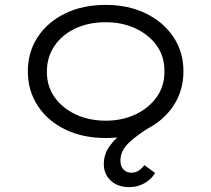

<svg xmlns="http://www.w3.org/2000/svg" viewBox="-20 -555 865 786"><path d="M508 211Q462 211 433.5 184.5Q405 158 405 117Q405 77 428 44Q451 11 492.5 -17.5Q534 -46 588 -74L602 -39Q544 -5 508.5 28.5Q473 62 473 102Q473 126 485.5 139Q498 152 518 152Q533 152 546 144.5Q559 137 571 121L615 153Q605 170 589 183Q573 196 553 203.5Q533 211 508 211ZM413 10Q319 10 247 -25Q175 -60 134.5 -122Q94 -184 94 -263Q94 -342 134.5 -403.5Q175 -465 247 -500Q319 -535 413 -535Q505 -535 577 -500Q649 -465 690 -403.5Q731 -342 731 -263Q731 -184 690 -122Q649 -60 577 -25Q505 10 413 10ZM413 -61Q481 -61 535.5 -87Q590 -113 622 -158.5Q654 -204 653 -263Q654 -322 622.5 -367Q591 -412 536 -438Q481 -464 413 -464Q343 -464 288.5 -438.5Q234 -413 203 -367Q172 -321 172 -263Q171 -204 202.5 -158.5Q234 -113 289 -87Q344 -61 413 -61Z"/></svg>

Font: Lexend Mega Light
Style: Regular
Weight: 300
Version: Version 1.007